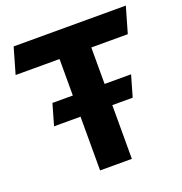

<svg xmlns="http://www.w3.org/2000/svg" viewBox="-127 -810 871 920"><g transform="rotate(-20 309.0 -350.0)"><path d="M228 -568V-382H124L93 -274H228V0H390V-274H494L525 -382H390V-568H576L614 -700H42L4 -568Z"/></g></svg>

Font: Talent SemiBold
Style: Bold
Weight: 700
Designer: Mike Powis
Version: Version 1.001;hotconv 1.0.109;makeotfexe 2.5.65596